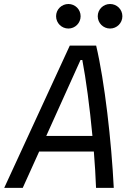

<svg xmlns="http://www.w3.org/2000/svg" viewBox="-40 -916 645 936"><path d="M-19.5 0H70.8L150.9 -177.2H417.5C422.4 -115.7 426.3 -55.2 428.2 0H514.6C503.4 -226.6 470.2 -519 428.7 -693.8H300.3ZM185.5 -253.4 352.5 -623.5H361.3C378.9 -531.7 397.5 -393.6 410.6 -253.4ZM496.6 -776.9C529.8 -776.9 556.6 -803.7 556.6 -836.9C556.6 -870.1 529.8 -896.5 496.6 -896.5C463.4 -896.5 436.5 -870.1 436.5 -836.9C436.5 -803.7 463.4 -776.9 496.6 -776.9ZM293.5 -776.9C326.2 -776.9 353 -803.7 353 -836.9C353 -870.1 326.2 -896.5 293.5 -896.5C260.3 -896.5 233.4 -870.1 233.4 -836.9C233.4 -803.7 260.3 -776.9 293.5 -776.9Z"/></svg>

Font: Cascadia Mono SemiLight
Style: Italic
Weight: 350
Italic angle: -10°
Monospace: yes
Designer: Aaron Bell
Foundry: Saja Typeworks
Version: Version 2404.023